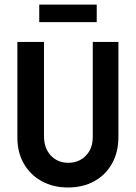

<svg xmlns="http://www.w3.org/2000/svg" viewBox="-20 -809 596 842"><path d="M277.8 13.2Q213.9 13.2 163.9 -13.9Q113.9 -41 85.1 -90.3Q56.2 -139.6 56.2 -206.9V-625H172.9V-212.5Q172.9 -159 202.8 -127.1Q232.6 -95.1 279.9 -95.1Q325.7 -95.1 356.2 -126Q386.8 -156.9 386.8 -208.3V-625H499.3V-209Q499.3 -141 470.8 -91Q442.4 -41 392.7 -13.9Q343.1 13.2 277.8 13.2ZM152.1 -711.8V-788.9H404.2V-711.8Z"/></svg>

Font: Afacad SemiBold
Style: Regular
Weight: 600
Designer: Kristian Moeller
Foundry: Dicotype
Version: Version 1.000